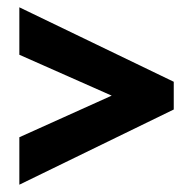

<svg xmlns="http://www.w3.org/2000/svg" viewBox="-20 -622 525 526"><path d="M33 -246V-116L456 -322V-398L33 -602V-472L286 -360Z"/></svg>

Font: Noto Sans Khmer UI ExtraCondensed ExtraBold
Style: Regular
Weight: 800
Width: 2
Designer: Danh Hong and the Monotype Design Team
Foundry: Monotype Imaging Inc.
Version: Version 2.002